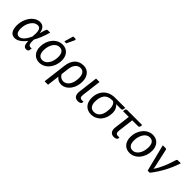

<svg xmlns="http://www.w3.org/2000/svg" viewBox="204 -1984 3394 3394"><g transform="rotate(45 1901.0 -287.0)"><path d="M195.5 -64.5Q219.5 -64.5 242.2 -76.8Q265 -89 286 -111Q307 -133 326.2 -164.2Q345.5 -195.5 363 -234Q366.5 -274.5 367.8 -312.5Q369 -350.5 362.2 -380Q355.5 -409.5 338.5 -427.2Q321.5 -445 289 -445Q254 -445 222.5 -424.5Q191 -404 167.5 -369Q144 -334 130 -287.8Q116 -241.5 116 -190.5Q116 -128 136.2 -96.2Q156.5 -64.5 195.5 -64.5ZM536 -506.5Q513 -423.5 483.5 -350Q454 -276.5 419.5 -215Q418.5 -186 419.2 -160.8Q420 -135.5 425.2 -116.8Q430.5 -98 441.5 -87.2Q452.5 -76.5 473 -76.5H503.5L495 -27Q494 -21.5 491 -16Q488 -10.5 482 -6Q476 -1.5 466.2 1.2Q456.5 4 442 4Q421 4 406.8 -4.8Q392.5 -13.5 383.8 -30.5Q375 -47.5 370.8 -72.5Q366.5 -97.5 365 -130Q316.5 -65 264 -29Q211.5 7 157 7Q127.5 7 103.8 -4.2Q80 -15.5 63 -38.5Q46 -61.5 36.8 -96Q27.5 -130.5 27.5 -177Q27.5 -221.5 36.5 -263.8Q45.5 -306 62 -343.5Q78.5 -381 101.5 -412.5Q124.5 -444 152.5 -466.5Q180.5 -489 212.5 -501.8Q244.5 -514.5 279 -514.5Q312 -514.5 335.5 -503Q359 -491.5 374.8 -471.5Q390.5 -451.5 399.5 -424.8Q408.5 -398 412.5 -367.5Q416 -379 419.2 -391Q422.5 -403 426 -415Q434 -445 440 -463Q446 -481 451.5 -490.8Q457 -500.5 462.5 -503.5Q468 -506.5 475.5 -506.5Z M781 -62.5Q817.5 -62.5 847.2 -82.5Q877 -102.5 898.2 -135.8Q919.5 -169 931 -212.5Q942.5 -256 942.5 -303.5Q942.5 -373.5 914.8 -408.8Q887 -444 835 -444Q798 -444 768.2 -424.2Q738.5 -404.5 717.5 -371.5Q696.5 -338.5 685 -295Q673.5 -251.5 673.5 -204Q673.5 -134 701 -98.2Q728.5 -62.5 781 -62.5ZM772.5 7Q731 7 696.5 -7.2Q662 -21.5 637 -48.5Q612 -75.5 598 -114.5Q584 -153.5 584 -203.5Q584 -267.5 604 -324Q624 -380.5 659 -422.8Q694 -465 741.2 -489.5Q788.5 -514 843 -514Q884.5 -514 919 -499.8Q953.5 -485.5 978.5 -458.5Q1003.5 -431.5 1017.5 -392.5Q1031.5 -353.5 1031.5 -304Q1031.5 -240.5 1011.5 -184Q991.5 -127.5 956.8 -85Q922 -42.5 874.5 -17.8Q827 7 772.5 7ZM822.5 -574 873 -746.5H924Q936.5 -746.5 940 -737.8Q943.5 -729 937.5 -714.5L871.5 -574Z M1197.5 -130.5Q1217.5 -93.5 1246.8 -76.5Q1276 -59.5 1305 -59.5Q1340 -59.5 1369.5 -76.5Q1399 -93.5 1420.2 -125Q1441.5 -156.5 1453.2 -201Q1465 -245.5 1465 -301Q1465 -338 1457.2 -365.2Q1449.5 -392.5 1435.8 -410.2Q1422 -428 1402.2 -436.8Q1382.5 -445.5 1358.5 -445.5Q1333 -445.5 1309.5 -435.2Q1286 -425 1267 -404Q1248 -383 1234.2 -350.8Q1220.5 -318.5 1215.5 -274.5ZM1129 -271Q1136.5 -331 1156.2 -376.5Q1176 -422 1206.5 -452.8Q1237 -483.5 1277.5 -499Q1318 -514.5 1367 -514.5Q1407.5 -514.5 1441.8 -499.8Q1476 -485 1500.8 -457.2Q1525.5 -429.5 1539.5 -389Q1553.5 -348.5 1553.5 -297.5Q1553.5 -234.5 1535.8 -179.2Q1518 -124 1486.2 -82.5Q1454.5 -41 1410.8 -17Q1367 7 1315 7Q1277.5 7 1244.8 -10.5Q1212 -28 1189 -58L1160.5 171.5H1074.5Z M1684 -506H1770L1724.5 -137Q1720 -98.5 1732.2 -78.5Q1744.5 -58.5 1777.5 -58.5H1816L1813 -31.5Q1812 -22.5 1805.2 -15.5Q1798.5 -8.5 1788.2 -3.8Q1778 1 1764.5 3.5Q1751 6 1736.5 6Q1708 6 1687.8 -4Q1667.5 -14 1655.2 -32.2Q1643 -50.5 1638.5 -76Q1634 -101.5 1638 -132.5Z M2152.5 -437Q2101.5 -437 2064.8 -421Q2028 -405 2004.2 -375Q1980.5 -345 1969.2 -302Q1958 -259 1958 -205.5Q1958 -135.5 1987.2 -97.8Q2016.5 -60 2073.5 -60Q2113.5 -60 2143.8 -76.8Q2174 -93.5 2194.5 -125Q2215 -156.5 2225.2 -201.5Q2235.5 -246.5 2235.5 -303Q2235.5 -326.5 2231.8 -348.2Q2228 -370 2220 -387.8Q2212 -405.5 2200.2 -418.2Q2188.5 -431 2172.5 -437ZM2415.5 -504 2410.5 -466.5Q2409 -454 2400.2 -445.5Q2391.5 -437 2373 -437H2255Q2286 -412 2304 -373.5Q2322 -335 2322 -285.5Q2322 -222.5 2303.5 -169Q2285 -115.5 2251.2 -76.5Q2217.5 -37.5 2170.2 -15.2Q2123 7 2066 7Q2021 7 1984.5 -8Q1948 -23 1922.5 -50.8Q1897 -78.5 1883.2 -118.2Q1869.5 -158 1869.5 -207.5Q1869.5 -273.5 1890 -328Q1910.5 -382.5 1948.8 -421.8Q1987 -461 2041.2 -482.5Q2095.5 -504 2163 -504Z M2837 -466.5Q2835 -452 2826.2 -443.8Q2817.5 -435.5 2803 -435.5H2658L2621.5 -139.5Q2617 -100.5 2629.2 -80.8Q2641.5 -61 2674.5 -61H2713L2710 -34Q2709 -25 2702.2 -18Q2695.5 -11 2685 -6.2Q2674.5 -1.5 2661.2 1Q2648 3.5 2633.5 3.5Q2605 3.5 2584.8 -6.5Q2564.5 -16.5 2552.2 -34.8Q2540 -53 2535.5 -78.2Q2531 -103.5 2535 -134.5L2572 -435.5H2428.5L2433.5 -473Q2435 -484.5 2443.2 -492.8Q2451.5 -501 2466 -501H2841Z M3038.5 -62.5Q3075 -62.5 3104.8 -82.5Q3134.5 -102.5 3155.8 -135.8Q3177 -169 3188.5 -212.5Q3200 -256 3200 -303.5Q3200 -373.5 3172.2 -408.8Q3144.5 -444 3092.5 -444Q3055.5 -444 3025.8 -424.2Q2996 -404.5 2975 -371.5Q2954 -338.5 2942.5 -295Q2931 -251.5 2931 -204Q2931 -134 2958.5 -98.2Q2986 -62.5 3038.5 -62.5ZM3030 7Q2988.5 7 2954 -7.2Q2919.5 -21.5 2894.5 -48.5Q2869.5 -75.5 2855.5 -114.5Q2841.5 -153.5 2841.5 -203.5Q2841.5 -267.5 2861.5 -324Q2881.5 -380.5 2916.5 -422.8Q2951.5 -465 2998.8 -489.5Q3046 -514 3100.5 -514Q3142 -514 3176.5 -499.8Q3211 -485.5 3236 -458.5Q3261 -431.5 3275 -392.5Q3289 -353.5 3289 -304Q3289 -240.5 3269 -184Q3249 -127.5 3214.2 -85Q3179.5 -42.5 3132 -17.8Q3084.5 7 3030 7Z M3802.5 -506Q3756 -362.5 3687.2 -235.2Q3618.5 -108 3533 0H3479.5L3352 -506H3422Q3432 -506 3438.2 -500.8Q3444.5 -495.5 3446 -488L3519.5 -157.5Q3523 -141.5 3525.2 -126Q3527.5 -110.5 3529 -94.5Q3557.5 -134.5 3581.8 -179.8Q3606 -225 3627 -274Q3648 -323 3666 -374.8Q3684 -426.5 3700 -479Q3704 -494 3712.2 -500Q3720.5 -506 3729.5 -506Z"/></g></svg>

Font: Lato 2
Style: Italic
Weight: 400
Italic angle: -7°
Designer: Lukasz Dziedzic with Adam Twardoch and Botio Nikoltchev
Foundry: tyPoland Lukasz Dziedzic
Version: Version 2.015; 2015-08-06; http://www.latofonts.com/